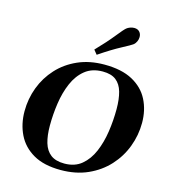

<svg xmlns="http://www.w3.org/2000/svg" viewBox="-140 -1096 1099 1224"><g transform="rotate(15 410.0 -483.5)"><path d="M373 14.2Q262.7 14.2 192.4 -26.4Q122.1 -66.9 88.4 -135.7Q54.7 -204.6 54.7 -289.1Q54.7 -371.1 83 -446.3Q111.3 -521.5 165.3 -580.3Q219.2 -639.2 296.4 -673.3Q373.5 -707.5 471.2 -707.5Q585 -707.5 657.2 -668.2Q729.5 -628.9 763.7 -561.5Q797.9 -494.1 797.9 -410.2Q797.9 -328.1 769 -252Q740.2 -175.8 685.3 -116Q630.4 -56.2 551.8 -21Q473.1 14.2 373 14.2ZM385.7 -31.7Q454.1 -31.7 499 -69.1Q543.9 -106.4 570.1 -168Q596.2 -229.5 607.2 -304Q618.2 -378.4 618.2 -452.6Q618.2 -518.6 605 -565.4Q591.8 -612.3 560.1 -637.2Q528.3 -662.1 472.2 -662.1Q401.9 -662.1 355.7 -625Q309.6 -587.9 283 -526.4Q256.3 -464.8 245.4 -390.4Q234.4 -315.9 234.4 -241.7Q234.4 -176.3 248.3 -129.2Q262.2 -82 295.2 -56.9Q328.1 -31.7 385.7 -31.7ZM405.8 -754.9 382.8 -783.2Q449.7 -852.5 490.2 -903.3Q530.8 -954.1 543.9 -964.8Q552.7 -972.2 566.4 -977.3Q580.1 -982.4 593.8 -982.4Q618.2 -982.4 630.9 -966.3Q641.1 -953.1 641.1 -934.6Q641.1 -919.4 634.5 -905.3Q627.9 -891.1 618.2 -882.8Q605 -872.1 546.9 -841.6Q488.8 -811 405.8 -754.9Z"/></g></svg>

Font: Gelasio
Style: Bold Italic
Weight: 700
Italic angle: -8.5°
Designer: Eben Sorkin
Foundry: Eben Sorkin
Version: Version 1.008